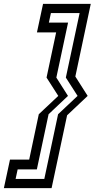

<svg xmlns="http://www.w3.org/2000/svg" viewBox="-81 -770 512 990"><path d="M119 -181 219.5 -275.5 159 -370 208.5 -603H109.5L141 -750H387L307.5 -375.5L371 -275.5L265 -175.5L185 200H-61L-29.5 53H69.5ZM218.5 -181 319 -275.5 258.5 -370 329.5 -702.5H181.5L171 -653.5H270L209.5 -370L269.5 -275.5L169.5 -181L109 103.5H10L-0.5 152.5H147.5Z"/></svg>

Font: Tourney Expanded Medium
Style: Italic
Weight: 500
Width: 7
Italic angle: -12°
Designer: Tyler Finck
Foundry: Etcetera Type Co
Version: Version 1.010; ttfautohint (v1.8.3)